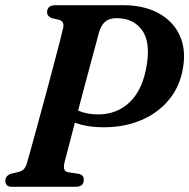

<svg xmlns="http://www.w3.org/2000/svg" viewBox="-20 -720 729 740"><path d="M686 -462.5Q675 -389 632.2 -336.8Q589.5 -284.5 524.5 -257Q459.5 -229.5 381.5 -229.5Q345.5 -229.5 318.8 -234Q292 -238.5 268.5 -247Q255 -194.5 244.2 -153.5Q233.5 -112.5 229 -95.5Q224.5 -76 228 -67.2Q231.5 -58.5 241.5 -56.5L283.5 -50Q303 -45.5 303 -27.5Q303 0 271 0H27.5Q12 0 6.2 -6.5Q0.5 -13 0.5 -23.5Q0.5 -34 7.2 -41Q14 -48 24.5 -51L50.5 -57Q64.5 -60.5 71.8 -68Q79 -75.5 84 -92Q89 -109 100.2 -149.5Q111.5 -190 126.2 -244.2Q141 -298.5 156.8 -356.8Q172.5 -415 186.5 -468.2Q200.5 -521.5 210.5 -560Q220.5 -598.5 223.5 -612.5Q228.5 -637.5 208 -643.5L180 -650Q161.5 -657.5 161.5 -673Q161.5 -700 194.5 -700H454Q533.5 -700 589.5 -670Q645.5 -640 671.2 -586.5Q697 -533 686 -462.5ZM361 -593.5Q359.5 -587 351.8 -558.5Q344 -530 332.5 -487Q321 -444 307.5 -393.8Q294 -343.5 281 -293.5Q316.5 -279 357.5 -279Q432 -279 481.8 -328Q531.5 -377 546 -472Q560 -561.5 526 -605.8Q492 -650 430 -650Q401.5 -650 385.5 -636.5Q369.5 -623 361 -593.5Z"/></svg>

Font: Fraunces 72pt S050 SemiBold
Style: Italic
Weight: 600
Italic angle: -16°
Version: Version 1.000; ttfautohint (v1.8.3)